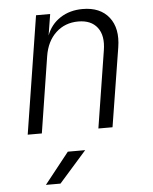

<svg xmlns="http://www.w3.org/2000/svg" viewBox="-55 -606 711 893"><g transform="rotate(-5 300.0 -160.0)"><path d="M59 0 146 -550H212L196 -451Q215 -502 259.5 -531Q304 -560 364 -560Q446 -560 487 -508Q528 -456 514 -368L455 0H389L446 -360Q457 -428 428 -466Q399 -504 339 -504Q277 -504 234.5 -464.5Q192 -425 181 -356L125 0ZM123 240 238 95H319L191 240Z"/></g></svg>

Font: NKDuy Mono ExtraLight
Style: Italic
Weight: 200
Italic angle: -9°
Monospace: yes
Designer: NKDuy
Foundry: NKDuy
Version: Version 2.251; ttfautohint (v1.8.4.7-5d5b)